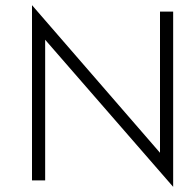

<svg xmlns="http://www.w3.org/2000/svg" viewBox="-20 -722 744 744"><path d="M600 -677V-130L104 -702V-23H155V-568L651 2V-677Z"/></svg>

Font: SpinnyJost
Style: Regular
Weight: 300
Version: Version 3.710